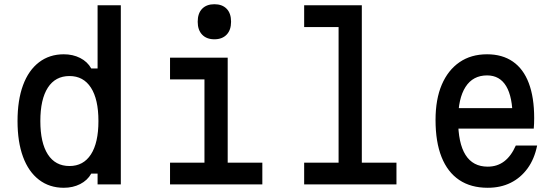

<svg xmlns="http://www.w3.org/2000/svg" viewBox="-20 -873 2640 909"><path d="M282 16Q214 16 164.5 -22Q115 -60 89 -130.5Q63 -201 63 -300Q63 -399 89 -469.5Q115 -540 164.5 -578Q214 -616 282 -616Q325 -616 359.5 -598.5Q394 -581 412 -549H442V-848H552V0H442V-51H412Q394 -19 359.5 -1.5Q325 16 282 16ZM309 -87Q375 -87 410.5 -142Q446 -197 446 -300Q446 -403 410.5 -458Q375 -513 309 -513Q242 -513 206.5 -458Q171 -403 171 -300Q171 -197 206.5 -142Q242 -87 309 -87Z M785 -600H1058V-103H1222V0H785V-103H948V-497H785ZM995 -687Q958 -687 937 -709Q916 -731 916 -770Q916 -810 937 -831.5Q958 -853 995 -853Q1032 -853 1053 -831.5Q1074 -810 1074 -770Q1074 -731 1053 -709Q1032 -687 995 -687Z M1420 -848H1693V-103H1857V0H1420V-103H1583V-745H1420Z M2122 -361H2445L2407 -313Q2407 -414 2376.5 -465Q2346 -516 2286 -516Q2219 -516 2184 -461.5Q2149 -407 2149 -305Q2149 -195 2184 -139.5Q2219 -84 2289 -84Q2334 -84 2367 -109Q2400 -134 2422 -184H2523Q2510 -120 2477.5 -75.5Q2445 -31 2397.5 -7.5Q2350 16 2289 16Q2209 16 2154 -21Q2099 -58 2070.5 -129.5Q2042 -201 2042 -305Q2042 -403 2071.5 -472Q2101 -541 2155.5 -578.5Q2210 -616 2286 -616Q2358 -616 2408 -581.5Q2458 -547 2483.5 -479.5Q2509 -412 2509 -314Q2509 -301 2508.5 -288Q2508 -275 2507 -264H2122Z"/></svg>

Font: Martian Mono SemiCondensed
Style: Regular
Weight: 400
Width: 4
Designer: Roman Shamin
Foundry: Evil Martians
Version: Version 1.000